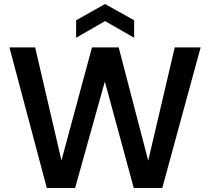

<svg xmlns="http://www.w3.org/2000/svg" viewBox="-20 -936 1045 956"><path d="M213 0 27 -700H155L286 -137L438 -700H571L718 -136L850 -700H979L788 0H646L502 -530L354 0ZM359 -748V-835L503 -916L648 -835V-748L503 -831Z"/></svg>

Font: DM Sans 12pt SemiBold
Style: Regular
Weight: 600
Version: Version 4.004;gftools[0.9.30]